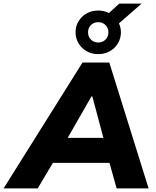

<svg xmlns="http://www.w3.org/2000/svg" viewBox="-82 -1055 871 1075"><path d="M0 0ZM-62 0 380 -705H530L750 0H571L531 -143H214L129 0ZM430 -515 297 -283H497L435 -515ZM468 -752Q432 -752 403.5 -768Q375 -784 358 -812Q341 -840 341 -874Q341 -909 358 -936.5Q375 -964 403.5 -980Q432 -996 468 -996Q500 -996 528 -982L586 -1035H711L584 -924Q595 -901 595 -874Q595 -840 578 -812Q561 -784 532.5 -768Q504 -752 468 -752ZM468 -817Q492 -817 508.5 -833Q525 -849 525 -874Q525 -899 508.5 -915Q492 -931 468 -931Q444 -931 427.5 -915Q411 -899 411 -874Q411 -849 427.5 -833Q444 -817 468 -817Z"/></svg>

Font: Winston ExtraBold
Style: Italic
Weight: 800
Italic angle: -9°
Designer: Original fonts by Vernon Adams / Changes by Cristiano Sobral
Foundry: Original fonts by Vernon Adams / Changes by Cristiano Sobral
Version: Version 2.503;July 17, 2020;FontCreator 13.0.0.2655 64-bit